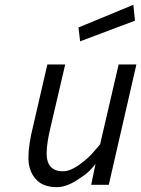

<svg xmlns="http://www.w3.org/2000/svg" viewBox="-20 -768 587 798"><path d="M313 -596.2 306.2 -653.8 534.2 -748 541 -682.1ZM215.8 9.8Q157.7 9.8 127.9 -24.4Q98.1 -58.6 98.1 -112.3Q98.1 -166 118.2 -246.1L176.8 -500H251L192.9 -251Q173.8 -174.8 173.8 -130.9Q173.8 -55.7 242.2 -56.2Q272 -56.2 310.5 -84Q349.1 -111.8 372.1 -140.1L396 -168L473.1 -500H546.9L432.1 0H358.9L377 -86.9Q368.2 -75.2 353.5 -59.6Q338.9 -43.9 296.4 -17.1Q253.9 9.8 215.8 9.8Z"/></svg>

Font: TitilliumWeb-Italic
Style: Italic
Weight: 400
Italic angle: -13°
Version: Version 1.001;PS 57.000;hotconv 1.0.70;makeotf.lib2.5.55311